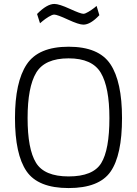

<svg xmlns="http://www.w3.org/2000/svg" viewBox="-20 -944 696 974"><path d="M328 -49Q452 -49 493.5 -116.5Q535 -184 535 -345Q535 -501 491.5 -574.5Q448 -648 328 -648Q207 -648 163.5 -575Q120 -502 120 -345Q120 -188 162.5 -118.5Q205 -49 328 -49ZM56 -345Q56 -528 115.5 -617.5Q175 -707 328 -707Q481 -707 540 -618.5Q599 -530 599 -345Q599 -157 541 -73.5Q483 10 328 10Q173 10 114.5 -75.5Q56 -161 56 -345ZM470 -914 484 -867Q439 -819 403 -819Q380 -819 325 -844.5Q270 -870 255 -870Q245 -870 227 -859Q209 -848 196 -837L183 -826L168 -873Q218 -924 256 -924Q280 -924 334.5 -899Q389 -874 403 -874Q412 -874 428.5 -884Q445 -894 458 -904Z"/></svg>

Font: TitilliumText22L Lt
Style: Thin
Weight: 300
Designer: Campivisivi
Foundry: Campivisivi
Version: 1.000